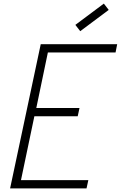

<svg xmlns="http://www.w3.org/2000/svg" viewBox="-20 -1045 670 1065"><path d="M36 0 206 -800H630L621 -754H215L252 -785L177 -425L151 -446H421L411 -400H140L175 -421L92 -25L76 -46H470L460 0ZM425 -872 398 -907 556 -1025 583 -990Z"/></svg>

Font: Victor Mono Thin
Style: Italic
Weight: 100
Italic angle: -12°
Monospace: yes
Designer: Rune Bjørnerås
Version: Version 1.561;gftools[0.9.30]